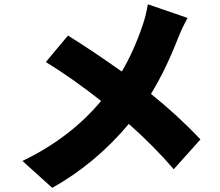

<svg xmlns="http://www.w3.org/2000/svg" viewBox="-20 -823 1040 906"><path d="M677.7 -802.7 865.2 -738.3Q839.8 -693.4 818.4 -638.7Q760.7 -491.2 692.4 -379.9Q822.3 -275.4 925.8 -165L799.8 -24.4Q708 -131.8 587.9 -238.3Q431.6 -51.8 226.6 63.5L85.9 -63.5Q311.5 -171.9 457 -346.7Q322.3 -453.1 196.3 -530.3L300.8 -655.3Q411.1 -586.9 554.7 -485.4Q609.4 -577.1 652.3 -701.2Q668.9 -750 677.7 -802.7Z"/></svg>

Font: Gen Shin Gothic Heavy
Style: Bold
Weight: 900
Designer: [Source Han Sans]
Ryoko NISHIZUKA  (kana & ideographs); Paul D. Hunt (Latin, Greek & Cyrillic); Wenlong ZHANG  (bopomofo
Version: Version 1.002.20150607